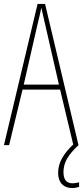

<svg xmlns="http://www.w3.org/2000/svg" viewBox="-20 -734 420 971"><path d="M351 0 284 -281H94L26 0H0L170 -714H208L377 0ZM208 -612Q202 -637 198 -655Q194 -673 189 -695Q185 -673 180.5 -655.5Q176 -638 170 -612L100 -306H278ZM301 136Q301 193 346 193Q355 193 365.5 191Q376 189 380 188V211Q374 213 365 215Q356 217 345 217Q312 217 293 197Q274 177 274 140Q274 99 296.5 61.5Q319 24 357 -9L377 0Q338 36 319.5 68Q301 100 301 136Z"/></svg>

Font: Noto Sans Lao ExtraCondensed Thin
Style: Regular
Weight: 100
Width: 2
Designer: Monotype Design Team
Foundry: Monotype Imaging Inc.
Version: Version 2.003; ttfautohint (v1.8.4.7-5d5b)